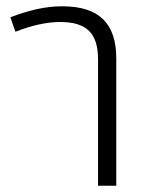

<svg xmlns="http://www.w3.org/2000/svg" viewBox="-20 -591 493 611"><path d="M178 -571C123 -571 71 -558 13 -536L29 -490C81 -510 128 -521 171 -521C257 -521 292 -484 292 -402V0H350V-405C350 -515 297 -571 178 -571Z"/></svg>

Font: FiraGO Light
Style: Regular
Weight: 300
Designer: bBox Type
Foundry: bBox Type GmbH
Version: Version 1.001;PS 001.001;hotconv 1.0.88;makeotf.lib2.5.64775